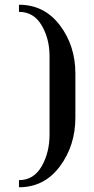

<svg xmlns="http://www.w3.org/2000/svg" viewBox="-20 -750 398 810"><path d="M60 40V10Q122 10 155.5 -48Q189 -106 189 -182V-513Q189 -587 155.5 -643.5Q122 -700 60 -700V-730Q167 -730 232.5 -643.5Q298 -557 298 -440V-254Q298 -136 232.5 -48Q167 40 60 40Z"/></svg>

Font: Trochut
Style: Regular
Weight: 400
Designer: Andreu Balius
Foundry: Andreu Balius
Version: Version 1.001